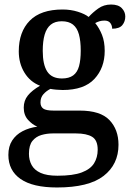

<svg xmlns="http://www.w3.org/2000/svg" viewBox="-20 -589 584 849"><path d="M232 240Q125 240 71 202.5Q17 165 17 96Q17 58 34 32Q51 6 80 -9Q109 -24 145 -29Q123 -38 104 -59Q85 -80 85 -113Q85 -144 103 -166.5Q121 -189 157 -210Q113 -227 88 -268Q63 -309 63 -362Q63 -448 111.5 -497.5Q160 -547 257 -547Q293 -547 324.5 -537Q356 -527 372 -514Q390 -534 414.5 -551.5Q439 -569 471 -569Q503 -569 518.5 -553Q534 -537 534 -516Q534 -494 521 -478Q508 -462 476 -462Q476 -476 468 -487Q460 -498 442 -498Q430 -498 420 -495Q410 -492 401 -487Q419 -465 431 -435Q443 -405 443 -364Q443 -289 397.5 -240Q352 -191 257 -191Q245 -191 228.5 -192.5Q212 -194 203 -196Q185 -187 172 -172.5Q159 -158 159 -136Q159 -118 171 -109Q183 -100 217 -100H332Q424 -100 464 -58Q504 -16 504 51Q504 138 438 189Q372 240 232 240ZM234 188Q303 188 341.5 173.5Q380 159 396 133Q412 107 412 73Q412 31 387.5 16Q363 1 316 1H213Q187 1 163 8Q139 15 123.5 34Q108 53 108 91Q108 119 120 141Q132 163 159.5 175.5Q187 188 234 188ZM254 -242Q285 -242 303.5 -255.5Q322 -269 329.5 -296.5Q337 -324 337 -365Q337 -408 329 -437Q321 -466 302.5 -480.5Q284 -495 253 -495Q223 -495 204.5 -480Q186 -465 177.5 -436Q169 -407 169 -364Q169 -303 189 -272.5Q209 -242 254 -242Z"/></svg>

Font: Noto Serif Kannada Medium
Style: Regular
Weight: 500
Version: Version 2.003